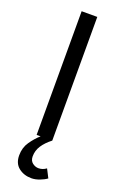

<svg xmlns="http://www.w3.org/2000/svg" viewBox="-166 -700 595 957"><g transform="rotate(20 131.5 -222.0)"><path d="M139 212Q99 212 71 190Q43 168 43 125Q43 84 64.5 53Q86 22 111 0H90V-656H173V0Q142 24 125 50Q108 76 108 107Q108 130 123 141.5Q138 153 155 153Q177 153 196 139L219 184Q204 195 181.5 203.5Q159 212 139 212Z"/></g></svg>

Font: .
Style: 
Weight: 400
Designer: Paul D. Hunt, Dalton Maag
Foundry: Dalton Maag Ltd
Version: Version 1.200